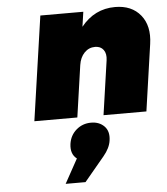

<svg xmlns="http://www.w3.org/2000/svg" viewBox="-59 -610 869 1002"><g transform="rotate(-5 375.0 -108.5)"><path d="M109.9 0 189 -546.9H414.1L402.8 -469.2Q473.1 -557.1 581.1 -557.1Q668 -557.1 714.4 -500Q760.7 -442.9 747.1 -349.1L696.8 0H472.2L513.2 -284.2Q518.1 -318.4 503.2 -338.6Q488.3 -358.9 459 -358.9Q426.3 -358.9 403.1 -335Q379.9 -311 374 -271L335 0ZM244.1 339.8 314 212.9Q280.3 187.5 287.1 134.8Q293.5 89.8 326.2 61.5Q358.9 33.2 403.8 33.2Q446.8 33.2 472.9 59.8Q499 86.4 492.2 133.8Q487.3 172.9 453.1 213.9L348.1 339.8Z"/></g></svg>

Font: Trueno Black
Style: Italic
Weight: 900
Designer: Julieta Ulanovsky
Foundry: Julieta Ulanovsky
Version: Version 3.001b | FøM Fix